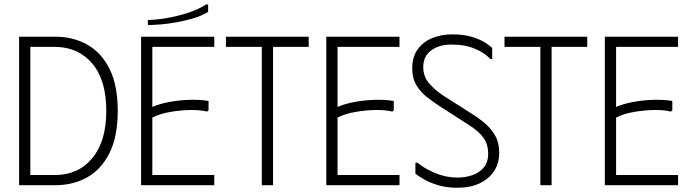

<svg xmlns="http://www.w3.org/2000/svg" viewBox="-20 -873 3251 905"><path d="M240 -700H70V0H240Q325 0 391.5 -37.5Q458 -75 496.5 -152.5Q535 -230 535 -350Q535 -471 496.5 -548Q458 -625 391.5 -662.5Q325 -700 240 -700ZM238 -48H123V-652H238Q348 -652 414.5 -574Q481 -496 481 -350Q481 -207 415 -127.5Q349 -48 238 -48Z M990 -700V-652H698V-369Q733 -384 779 -392.5Q825 -401 874 -402.5Q923 -404 963 -397V-353L956 -347Q926 -355 879 -354.5Q832 -354 783 -345.5Q734 -337 698 -319V-48H990V0H645V-700ZM953 -853 961 -851V-817Q932 -799 894 -787.5Q856 -776 815.5 -768.5Q775 -761 739 -758Q703 -755 677 -755V-779Q711 -779 761 -787Q811 -795 863 -811.5Q915 -828 953 -853Z M1435 -700V-652H1267V0H1214V-652H1045V-700Z M1863 -700V-652H1571V-369Q1606 -384 1652 -392.5Q1698 -401 1747 -402.5Q1796 -404 1836 -397V-353L1829 -347Q1799 -355 1752 -354.5Q1705 -354 1656 -345.5Q1607 -337 1571 -319V-48H1863V0H1518V-700Z M2333 -153Q2333 -103 2308.5 -66Q2284 -29 2240 -8.5Q2196 12 2136 12Q2087 12 2047.5 0.5Q2008 -11 1980 -27Q1952 -43 1938 -54V-106H1948Q1978 -80 2029.5 -58Q2081 -36 2136 -36Q2174 -36 2207 -47.5Q2240 -59 2260.5 -84Q2281 -109 2281 -148Q2281 -193 2259 -223.5Q2237 -254 2193 -282L2047 -376Q2020 -394 1991 -416.5Q1962 -439 1942.5 -472Q1923 -505 1923 -551Q1923 -604 1948 -639.5Q1973 -675 2016 -693Q2059 -711 2112 -711Q2164 -711 2201.5 -700Q2239 -689 2263.5 -674Q2288 -659 2300 -647V-595H2290Q2268 -622 2220.5 -642.5Q2173 -663 2108 -663Q2050 -663 2012.5 -635.5Q1975 -608 1975 -557Q1975 -511 2004.5 -478Q2034 -445 2070 -422L2202 -338Q2236 -317 2266 -291.5Q2296 -266 2314.5 -233Q2333 -200 2333 -153Z M2748 -700V-652H2580V0H2527V-652H2358V-700Z M3176 -700V-652H2884V-369Q2919 -384 2965 -392.5Q3011 -401 3060 -402.5Q3109 -404 3149 -397V-353L3142 -347Q3112 -355 3065 -354.5Q3018 -354 2969 -345.5Q2920 -337 2884 -319V-48H3176V0H2831V-700Z"/></svg>

Font: Phudu Light Light
Style: Regular
Weight: 300
Version: Version 1.005;gftools[0.9.23]